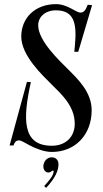

<svg xmlns="http://www.w3.org/2000/svg" viewBox="-20 -728 497 930"><path d="M231 8C342 8 424 -73 424 -194C424 -281 358 -344 313 -389C268 -434 165 -530 165 -605.5C165 -646.5 199.5 -678 251 -678C342.5 -678 352 -609 343 -510L340 -477H359L426 -703L405 -705C395 -679 386 -667 370 -667C347 -667 308 -708 251 -708C152 -708 83 -643 83 -551C83 -459 186 -363 231 -318C276 -273 342 -215.5 342 -128.5C342 -64.5 297.5 -22 231 -22C86 -22 90.5 -153.5 129.5 -330L110.5 -331.5L26.5 -23.5H45.5C49.5 -37.5 57.5 -47.5 70.5 -48C83 -48.5 98.5 -37 124.5 -23.5C153.5 -8.5 194 8 231 8ZM203.7 181.7C247.3 135.3 263.3 98 263.3 67.7C263.3 47.3 250.3 34 230.7 34C204.3 34 190 58 190 78.3C190 95.7 201 107.7 214 107.7C218.3 107.7 223 106.3 227.3 103.3C231 101 233.7 98 236.7 98C238.3 98 239.7 99.7 239.7 102.4C239.7 121.7 217 147.7 194 173.4Z"/></svg>

Font: Picaflor 12 pt
Style: Regular
Weight: 400
Designer: Ariel Martín Pérez
Foundry: Tunera Type Foundry
Version: Version 1.000;hotconv 1.0.109;makeotfexe 2.5.65596